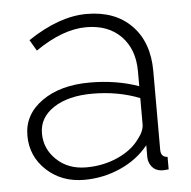

<svg xmlns="http://www.w3.org/2000/svg" viewBox="-44 -573 625 627"><g transform="rotate(-5 268.5 -259.5)"><path d="M35 -150Q35 -219 95.5 -262Q156 -305 253 -305Q340 -305 413 -279V-328Q413 -400 371 -443Q329 -486 257 -486Q180 -486 90 -424L69 -460Q172 -529 262 -529Q355 -529 409 -474Q463 -419 463 -324V-66Q463 -42 485 -41V0Q463 2 460 1Q441 -1 430.5 -14Q420 -27 419 -44V-85Q383 -40 326.5 -15Q270 10 208 10Q134 10 84.5 -36Q35 -82 35 -150ZM393 -107Q413 -132 413 -154V-240Q342 -268 258 -268Q179 -268 131 -236.5Q83 -205 83 -153Q83 -102 121 -66Q159 -30 218 -30Q273 -30 320.5 -51Q368 -72 393 -107Z"/></g></svg>

Font: Raleway-v4020 Light
Style: Regular
Weight: 300
Designer: Matt McInerney, Pablo Impallari, Rodrigo Fuenzalida
Foundry: Matt McInerney, Pablo Impallari, Rodrigo Fuenzalida
Version: Version 4.020;PS 004.020;hotconv 1.0.88;makeotf.lib2.5.64775